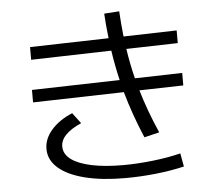

<svg xmlns="http://www.w3.org/2000/svg" viewBox="-55 -843 1048 928"><g transform="rotate(-5 469.0 -379.0)"><path d="M148.4 -148.4Q147.5 -196.8 184.3 -240.2Q221.2 -283.7 287.1 -311.5L326.2 -259.8Q222.7 -213.9 225.6 -152.3Q226.6 -117.2 260.7 -92Q294.9 -66.9 358.4 -53.5Q421.9 -40 509.8 -40Q580.1 -40 655 -48.6Q730 -57.1 791 -72.3L802.7 -7.8Q739.3 7.3 664.1 15.4Q588.9 23.4 514.6 23.4Q403.3 23.4 320.8 2.7Q238.3 -18.1 193.6 -56.9Q148.9 -95.7 148.4 -148.4ZM103.5 -440.4 529.8 -451.2Q512.7 -523.4 502 -596.2L112.3 -585.9V-647.5L494.1 -657.2Q486.3 -724.1 483.4 -777.3L556.6 -782.2Q560.1 -719.2 566.9 -659.2L825.2 -666V-604.5L575.2 -598.1Q585.4 -527.8 604 -453.1L834 -459V-398.4L620.6 -393.1Q650.9 -290.5 698.2 -182.6L625 -165Q576.2 -279.8 544.9 -391.1L103.5 -379.9Z"/></g></svg>

Font: Pretendard JP
Style: Regular
Weight: 400
Designer: Base glyphs from Inter by Rasmus Andersson; Hangeul glyphs from Noto Sans CJK(Source Han Sans) by Jang Soo-young and Kan
Foundry: Kil Hyung-jin
Version: Version 1.309